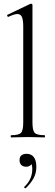

<svg xmlns="http://www.w3.org/2000/svg" viewBox="-20 -745 296 1041"><path d="M41 0Q38 0 38 -6Q38 -12 41 -12Q82 -12 94 -25Q106 -38 106 -81V-600Q106 -636 99 -652.5Q92 -669 74 -669Q58 -669 26 -654Q22 -652 19.5 -658Q17 -664 21 -665L144 -724Q146 -725 149 -725Q151 -725 153.5 -723Q156 -721 156 -718V-81Q156 -39 167.5 -25.5Q179 -12 221 -12Q224 -12 224 -6Q224 0 221 0Q204 0 180.5 -1Q157 -2 131 -2Q106 -2 82 -1Q58 0 41 0ZM120 275Q116 277 112.5 273.5Q109 270 112 268Q135 246 145 222Q155 198 155 173Q155 151 149.5 143Q144 135 136 130L152 127Q155 143 145.5 151Q136 159 122 159Q105 159 95.5 149.5Q86 140 86 124Q86 104 97 96.5Q108 89 124 89Q150 89 163.5 107Q177 125 177 160Q177 194 162 221.5Q147 249 120 275Z"/></svg>

Font: Cormorant Light
Style: Regular
Weight: 300
Designer: Christian Thalmann (Catharsis Fonts)
Foundry: Catharsis Fonts
Version: Version 4.000